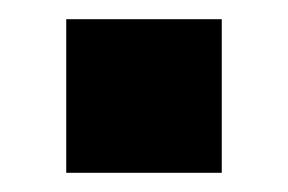

<svg xmlns="http://www.w3.org/2000/svg" viewBox="-20 -368 300 200"><path d="M49 -188V-348H211V-188Z"/></svg>

Font: Nunito Sans 12pt ExtraLight ExtraBold
Style: Regular
Weight: 800
Version: Version 3.101;gftools[0.9.27]